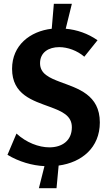

<svg xmlns="http://www.w3.org/2000/svg" viewBox="-20 -854 576 1002"><path d="M489 -644C439 -679 381 -699 323 -704L355 -834H261L250 -704C137 -691 43 -618 43 -495C43 -359 152 -329 241 -296C303 -273 355 -251 355 -190C355 -119 303 -85 238 -85C182 -85 117 -110 66 -157L19 -46C79 -10 148 10 212 13L183 128H275L286 10C406 -6 501 -83 501 -215C501 -360 386 -392 295 -426C237 -448 189 -469 189 -524C189 -581 234 -608 289 -608C333 -608 383 -590 420 -558Z"/></svg>

Font: Rosario
Style: Bold
Weight: 700
Designer: Hector Gatti
Foundry: Omnibus Type
Version: Version 1.100